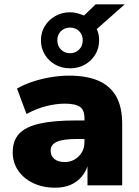

<svg xmlns="http://www.w3.org/2000/svg" viewBox="-20 -860 643 891"><path d="M236 11Q178 11 133.5 -10.5Q89 -32 64 -69Q39 -106 39 -153Q39 -207 68.5 -239Q98 -271 162.5 -286Q227 -301 332 -301H392V-215H337Q306 -215 283 -212Q260 -209 245 -202.5Q230 -196 222.5 -186Q215 -176 215 -161Q215 -137 232 -122.5Q249 -108 281 -108Q306 -108 326.5 -120Q347 -132 359.5 -152.5Q372 -173 372 -201V-311Q372 -350 350.5 -364.5Q329 -379 281 -379Q242 -379 196.5 -368Q151 -357 103 -331L59 -449Q90 -467 130 -480.5Q170 -494 214.5 -501.5Q259 -509 300 -509Q382 -509 436.5 -485.5Q491 -462 519 -413Q547 -364 547 -285V0H386V-94H388Q378 -62 357.5 -38.5Q337 -15 307 -2Q277 11 236 11ZM305 -543Q267 -543 236.5 -560Q206 -577 188 -606.5Q170 -636 170 -673Q170 -710 188 -739Q206 -768 236.5 -785.5Q267 -803 305 -803Q323 -803 339 -798.5Q355 -794 370 -788L424 -840H559L429 -725Q435 -713 437.5 -700Q440 -687 440 -673Q440 -636 422 -606.5Q404 -577 373.5 -560Q343 -543 305 -543ZM305 -613Q330 -613 347 -630Q364 -647 364 -673Q364 -699 347 -715.5Q330 -732 305 -732Q280 -732 263 -715.5Q246 -699 246 -673Q246 -647 263 -630Q280 -613 305 -613Z"/></svg>

Font: Nunito Sans 10pt Black
Style: Regular
Weight: 900
Designer: Vernon Adams
Foundry: Vernon Adams
Version: Version 3.101;gftools[0.9.27]